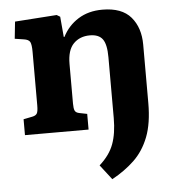

<svg xmlns="http://www.w3.org/2000/svg" viewBox="-53 -576 784 854"><g transform="rotate(-5 338.5 -148.5)"><path d="M435 -526Q522 -526 562.5 -478.5Q603 -431 603 -355V-95Q603 -4 579.5 56.5Q556 117 513.5 157.5Q471 198 414 229L363 163Q409 122 426.5 74.5Q444 27 444 -41V-313Q444 -370 427 -393.5Q410 -417 370 -417Q325 -417 297 -388.5Q269 -360 269 -298V-121Q269 -99 273.5 -89.5Q278 -80 293 -77L328 -70V0H44V-71L84 -79Q99 -82 104.5 -91Q110 -100 110 -127V-366Q110 -398 104 -410Q98 -422 75 -425L36 -431L44 -507L231 -520L246 -511L254 -420H257Q282 -469 327.5 -497.5Q373 -526 435 -526Z"/></g></svg>

Font: Literata 12pt
Style: Bold
Weight: 700
Designer: Latin by Veronika Burian and Jose Scaglione. Greek by Irene Vlachou. Cyrillic by Vera Evstafieva.
Foundry: TypeTogether
Version: Version 3.002